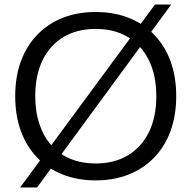

<svg xmlns="http://www.w3.org/2000/svg" viewBox="-20 -790 847 850"><path d="M403.6 8.6Q323.1 8.6 257.6 -17.4Q192.1 -43.3 144.8 -92.2Q97.4 -141.1 72.4 -210.1Q47.3 -279 47.3 -364.3Q47.3 -450.3 72.7 -519.1Q98.1 -587.9 145.1 -636.4Q192.1 -685 257.6 -710.9Q323.1 -736.9 403.6 -736.9Q484.7 -736.9 550 -710.9Q615.3 -685 662.6 -636.1Q710 -587.1 735.1 -518.7Q760.1 -450.3 760.1 -364.3Q760.1 -278.3 734.7 -209.4Q709.3 -140.4 661.9 -91.9Q614.6 -43.3 549.3 -17.4Q484 8.6 403.6 8.6ZM403.6 -66.3Q486.4 -66.3 546.6 -102.6Q606.9 -139 639.5 -205.6Q672.1 -272.3 672.1 -364.3Q672.1 -434 653.4 -488.8Q634.6 -543.6 599.5 -582.4Q564.4 -621.1 515 -641.6Q465.6 -662 403.6 -662Q321 -662 261.1 -626.1Q201.3 -590.3 168.6 -523.6Q136 -457 136 -364.3Q136 -295.3 154.8 -239.9Q173.6 -184.4 208.3 -145.8Q243 -107.1 292.3 -86.7Q341.6 -66.3 403.6 -66.3ZM69.1 40 666.1 -770H738L144 40Z"/></svg>

Font: Mona Sans ExtraLight
Style: Regular
Weight: 200
Designer: Deni Anggara
Foundry: GitHub
Version: Version 2.000